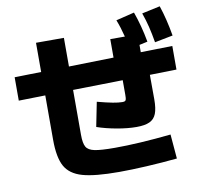

<svg xmlns="http://www.w3.org/2000/svg" viewBox="-86 -874 1036 986"><g transform="rotate(-10 432.0 -381.0)"><path d="M151.4 -202.1V-433.6L12.7 -430.7V-552.7L151.4 -555.7V-708H296.9V-558.6L530.3 -564V-660.2H606.4Q593.8 -710.4 578.1 -750L673.8 -773.4Q700.2 -700.2 715.8 -614.3L672.9 -605V-566.9L837.9 -570.3V-447.3L698.7 -444.3L699.2 -316.4Q699.2 -268.6 688.7 -241.9Q678.2 -215.3 653.6 -203.9Q628.9 -192.4 585 -192.4Q539.6 -192.4 482.7 -202.6Q425.8 -212.9 380.9 -228.5L406.2 -355.5Q456.5 -342.3 486.3 -336.7Q516.1 -331.1 535.2 -331.1Q544.9 -331.1 549.3 -333.5Q553.7 -335.9 555.2 -343Q556.6 -350.1 556.6 -365.2V-441.4L296.9 -436.5V-202.1Q296.9 -158.2 307.9 -139.2Q318.8 -120.1 351.1 -113.3Q383.3 -106.4 457 -106.4Q579.1 -106.4 750 -124L760.7 2.9Q681.6 10.7 600.8 15.1Q520 19.5 457 19.5Q330.6 19.5 266.6 1.2Q202.6 -17.1 177 -63.7Q151.4 -110.4 151.4 -202.1ZM714.8 -761.7 809.6 -782.2Q833.5 -711.4 848.6 -623L753.9 -604.5Q746.1 -650.9 737.1 -687.7Q728 -724.6 714.8 -761.7Z"/></g></svg>

Font: Pretendard GOV ExtraBold
Style: Regular
Weight: 800
Designer: Base glyphs from Inter by Rasmus Andersson; Hangeul glyphs from Noto Sans CJK(Source Han Sans) by Jang Soo-young and Kan
Foundry: Kil Hyung-jin
Version: Version 1.309